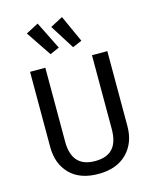

<svg xmlns="http://www.w3.org/2000/svg" viewBox="-139 -1052 939 1157"><g transform="rotate(-15 331.0 -473.0)"><path d="M209 -958 294.9 -785.2 236.8 -759.8 130.9 -917ZM360.8 -958 437 -790 378.9 -765.1 283.2 -917ZM571.8 -689V-221.2Q571.8 -116.2 507.8 -52Q443.8 12.2 330.1 12.2Q214.8 12.2 152.3 -51.5Q89.8 -115.2 89.8 -221.2V-689H185.1V-228Q185.1 -67.9 330.1 -67.9Q404.3 -67.9 440.2 -107.7Q476.1 -147.5 476.1 -228V-689Z"/></g></svg>

Font: FiraGO
Style: Regular
Weight: 400
Designer: bBox Type
Foundry: bBox Type GmbH
Version: Version 1.001;PS 001.001;hotconv 1.0.88;makeotf.lib2.5.64775